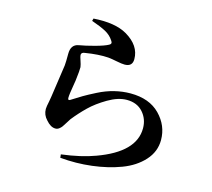

<svg xmlns="http://www.w3.org/2000/svg" viewBox="-116 -925 1232 1118"><g transform="rotate(15 500.0 -365.5)"><path d="M446 -687Q428 -715 396.5 -732Q365 -749 310 -768L314 -783Q444 -792 516 -750Q605 -698 605 -616Q605 -571 558 -571Q541 -571 509 -577.5Q477 -584 456 -586Q398 -590 318 -577Q296 -575 296 -559Q296 -551 304 -528Q312 -505 314 -490Q315 -473 307 -408Q305 -394 301 -370.5Q297 -347 294.5 -329Q292 -311 292 -298Q293 -283 305 -290Q346 -316 370.5 -330.5Q395 -345 443 -369.5Q491 -394 539.5 -406Q588 -418 636 -418Q750 -418 813.5 -353Q877 -288 877 -201Q877 -131 828 -77Q779 -23 700.5 6.5Q622 36 527.5 47.5Q433 59 337 50L335 30Q454 15 537 -16Q758 -96 758 -240Q758 -296 722.5 -336Q687 -376 625 -376Q573 -376 512.5 -340.5Q452 -305 411.5 -265.5Q371 -226 336 -182Q330 -173 319.5 -156Q309 -139 303 -130.5Q297 -122 287 -114.5Q277 -107 265 -107Q236 -107 208 -140Q182 -167 182 -203Q182 -211 184 -222Q186 -233 189.5 -250.5Q193 -268 195 -283Q221 -459 223 -476Q225 -495 225 -547Q225 -603 271 -611Q308 -617 363.5 -632Q419 -647 442 -660Q460 -669 446 -687Z"/></g></svg>

Font: Swei Spring CJKtc
Style: Bold
Weight: 700
Version: Version 1.021